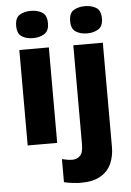

<svg xmlns="http://www.w3.org/2000/svg" viewBox="-64 -815 751 1102"><g transform="rotate(-5 311.0 -264.0)"><path d="M241 -550V0H71V-550ZM156 -768Q193 -768 220.5 -752Q248 -736 248 -689Q248 -644 220.5 -627.5Q193 -611 156 -611Q118 -611 91.5 -627.5Q65 -644 65 -689Q65 -736 91.5 -752Q118 -768 156 -768ZM358 240Q335 240 307 236.5Q279 233 260 228V95Q276 99 290 101.5Q304 104 321 104Q345 104 363.5 87Q382 70 382 21V-550H552V52Q552 102 533.5 145Q515 188 472 214Q429 240 358 240ZM376 -689Q376 -736 403 -752Q430 -768 468 -768Q504 -768 531.5 -752Q559 -736 559 -689Q559 -644 531.5 -627.5Q504 -611 468 -611Q430 -611 403 -627.5Q376 -644 376 -689Z"/></g></svg>

Font: Noto Sans Syriac Eastern ExtraBold
Style: Regular
Weight: 800
Designer: Patrick Giasson and the Monotype Design Team
Foundry: Monotype Imaging Inc.
Version: Version 3.001